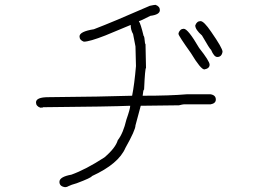

<svg xmlns="http://www.w3.org/2000/svg" viewBox="-20 -637 1040 784"><path d="M615.2 -617.2Q632.8 -610.8 632.8 -595.7Q632.8 -577.1 593.8 -572.3Q552.7 -550.8 546.9 -550.8Q554.2 -541 566.4 -490.2Q569.8 -490.2 572.3 -459Q574.2 -459 574.2 -455.1Q576.2 -374 576.2 -359.4Q572.3 -359.4 568.4 -271.5Q564.9 -271.5 562.5 -246.1H564.5Q674.3 -246.1 742.2 -252H839.8Q861.3 -248.5 861.3 -230.5Q861.3 -214.8 839.8 -210.9H730.5Q726.6 -210.9 710.9 -207Q596.7 -205.1 554.7 -205.1L533.2 -125Q533.2 -106 492.2 -33.2Q464.4 32.2 355.5 82Q353 88.9 293 111.3Q270 117.7 259.8 123Q253.4 127 248 127H244.1Q222.7 123.5 222.7 105.5Q222.7 85 271.5 76.2Q330.1 55.2 406.2 5.9Q451.7 -32.7 460.9 -64.5Q482.9 -92.3 496.1 -148.4Q511.7 -192.9 511.7 -205.1H509.8Q437 -201.7 156.2 -199.2Q156.2 -197.3 144.5 -197.3Q127 -203.6 127 -218.8Q127 -240.2 177.7 -240.2Q402.8 -242.2 519.5 -246.1Q528.8 -292.5 535.2 -367.2Q533.2 -427.7 533.2 -447.3L523.4 -498Q513.7 -514.2 513.7 -535.2L410.2 -492.2Q345.2 -466.8 322.3 -466.8Q304.7 -473.1 304.7 -488.3Q304.7 -508.3 363.3 -517.6Q444.8 -548.8 591.8 -613.3Q609.4 -617.2 615.2 -617.2ZM798.8 -550.8Q812.5 -550.8 841.8 -507.8Q888.7 -440.4 888.7 -425.8Q885.3 -404.3 867.2 -404.3Q854 -404.3 841.8 -433.6Q837.4 -435.1 804.7 -492.2Q777.3 -516.1 777.3 -533.2Q783.7 -550.8 798.8 -550.8ZM730.5 -519.5Q747.6 -519.5 793 -441.4Q835.9 -387.2 835.9 -373Q835.9 -357.4 814.5 -353.5Q799.8 -353.5 759.8 -419.9Q709 -491.2 709 -498V-502Q715.3 -519.5 730.5 -519.5Z"/></svg>

Font: CEF Fonts CJK
Style: Regular
Weight: 400
Designer: PartyBoss (派对大魔王)
Version: Release 2.25